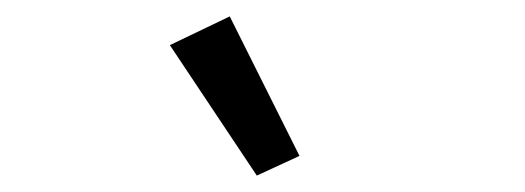

<svg xmlns="http://www.w3.org/2000/svg" viewBox="-20 -799 640 234"><path d="M187 -744 260 -779 345 -609 293 -585Z"/></svg>

Font: iA Writer Mono V
Style: Regular
Weight: 400
Designer: Mike Abbink, Paul van der Laan, Pieter van Rosmalen
Foundry: Bold Monday
Version: Version 2.000